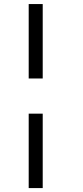

<svg xmlns="http://www.w3.org/2000/svg" viewBox="-20 -770 417 970"><path d="M125 -373.5V-749.5H195.8V-373.5ZM125 180.2V-195.8H195.8V180.2Z"/></svg>

Font: Gelasio Medium
Style: Italic
Weight: 500
Italic angle: -8.5°
Designer: Eben Sorkin
Foundry: Eben Sorkin
Version: Version 1.008